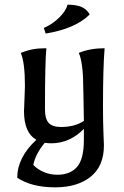

<svg xmlns="http://www.w3.org/2000/svg" viewBox="-20 -624 531 824"><path d="M54 139Q54 52 136 -24Q83 -54 83 -147L85 -196L87 -255Q87 -357 69 -397Q97 -408 121 -412.5Q145 -417 179 -417Q173 -359 173 -154Q173 -114 189 -96.5Q205 -79 242 -79Q300 -79 340 -105L338 -222Q337 -238 337 -257Q337 -304 332 -341Q327 -378 318 -397Q367 -417 429 -417Q422 -336 422 -167Q422 -99 424 -52.5Q426 -6 426 0Q426 89 369 134.5Q312 180 217 180Q116 180 54 139ZM340 -24V-71Q311 -41 275.5 -25Q240 -9 200 -9Q190 -9 172 -11Q132 37 123 84Q141 103 168.5 114.5Q196 126 226 126Q281 126 310.5 92.5Q340 59 340 -24ZM168 -504Q205 -520 234 -548.5Q263 -577 270 -604Q307 -604 330 -594Q353 -584 365 -562Q304 -501 176 -480Z"/></svg>

Font: Mirza
Style: Regular
Weight: 400
Designer: Arabic design by Kourosh Beigpour, Latin design by Eduardo Tunni, engineering by Lasse Fister
Version: Version 1.000